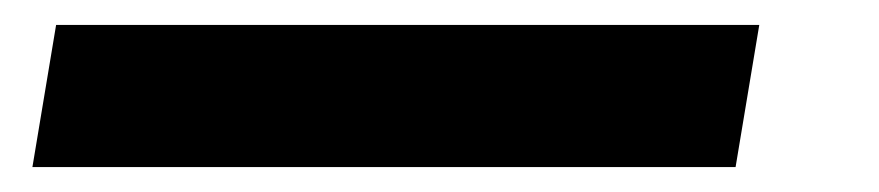

<svg xmlns="http://www.w3.org/2000/svg" viewBox="-20 18 705 154"><path d="M6 152 25 38H589L570 152Z"/></svg>

Font: DM Sans 28pt SemiBold
Style: Italic
Weight: 600
Italic angle: -10°
Version: Version 4.004;gftools[0.9.30]